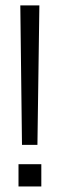

<svg xmlns="http://www.w3.org/2000/svg" viewBox="-20 -670 214 690"><path d="M114.5 -149.5H59L53 -650.5H121.5ZM128.5 0H46.5V-80H128.5Z"/></svg>

Font: Overused Grotesk Book
Style: Regular
Weight: 375
Version: Version 0.004